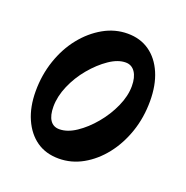

<svg xmlns="http://www.w3.org/2000/svg" viewBox="-95 -557 634 656"><g transform="rotate(20 222.5 -229.0)"><path d="M185 12Q138 12 104.5 -11.5Q71 -35 52 -78Q33 -121 33 -178Q33 -237 51 -290Q69 -343 101 -383Q133 -423 174.5 -446.5Q216 -470 262 -470Q308 -470 341.5 -446.5Q375 -423 393.5 -380Q412 -337 412 -279Q412 -219 394 -166.5Q376 -114 344.5 -74Q313 -34 272 -11Q231 12 185 12ZM153 -83Q182 -83 213.5 -104Q245 -125 273 -158.5Q301 -192 318.5 -231Q336 -270 336 -306Q336 -338 323.5 -356.5Q311 -375 289 -375Q261 -375 229.5 -353.5Q198 -332 170 -298.5Q142 -265 125 -225.5Q108 -186 108 -149Q108 -117 119.5 -100Q131 -83 153 -83Z"/></g></svg>

Font: Alegreya SemiBold
Style: Italic
Weight: 600
Italic angle: -7°
Designer: Juan Pablo del Peral
Foundry: Huerta Tipografica
Version: Version 2.009